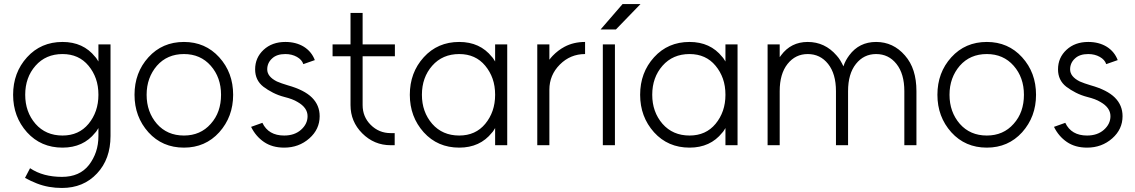

<svg xmlns="http://www.w3.org/2000/svg" viewBox="-20 -720 5630 952"><path d="M290 -512Q183 -512 114 -436Q45 -360 45 -250Q45 -141 114 -64Q183 12 290 12Q393 12 452 -62Q457 -67 460.5 -73Q464 -79 468 -85Q468 -73 468 -65.5Q468 -58 468 -46Q468 -3 456 32.5Q444 68 421 98Q375 157 287 157Q241 157 201.5 146.5Q162 136 129 114L104 162Q133 178 162.5 189.5Q192 201 223 206.5Q254 212 287 212Q394 212 461 140Q528 69 528 -46V-500H468V-415Q464 -421 460.5 -427Q457 -433 452 -438Q393 -512 290 -512ZM290 -452Q371 -452 419 -394Q443 -365 455.5 -329.5Q468 -294 468 -250Q468 -207 455.5 -171Q443 -135 419 -106Q371 -48 290 -48Q207 -48 156 -106Q105 -165 105 -250Q105 -336 156 -394Q207 -452 290 -452Z M892 -452Q974 -452 1025 -394Q1076 -336 1076 -250Q1076 -207 1063.5 -171Q1051 -135 1025 -106Q974 -48 892 -48Q809 -48 758 -106Q707 -165 707 -250Q707 -293 720 -329Q733 -365 758 -394Q809 -452 892 -452ZM892 -512Q785 -512 716 -436Q647 -360 647 -250Q647 -141 716 -64Q785 12 892 12Q998 12 1067 -64Q1136 -141 1136 -250Q1136 -360 1067 -436Q998 -512 892 -512Z M1541 -422Q1525 -464 1487 -488Q1448 -512 1395 -512Q1329 -512 1287 -473Q1245 -434 1245 -376Q1245 -322 1286 -290Q1307 -274 1333.5 -260.5Q1360 -247 1391 -239Q1411 -234 1427 -228Q1443 -222 1456 -214Q1505 -186 1505 -144Q1505 -105 1472 -76Q1440 -48 1389 -48Q1311 -48 1281 -111L1225 -91Q1248 -44 1289 -16Q1330 12 1389 12Q1462 12 1514 -34Q1565 -79 1565 -144Q1565 -198 1527 -236Q1489 -274 1407 -297Q1391 -302 1377.5 -306.5Q1364 -311 1353 -316Q1305 -340 1305 -376Q1305 -408 1329 -430Q1352 -452 1395 -452Q1427 -452 1452 -438Q1477 -424 1484 -402Z M1718 -656V-500H1629V-441H1718V-199Q1718 -117 1776 -59Q1835 0 1917 0H1937V-60H1917Q1859 -60 1818 -101Q1778 -141 1778 -199V-441H1938V-500H1778V-656Z M2435 -500V-415Q2431 -421 2427.5 -427Q2424 -433 2419 -438Q2360 -512 2257 -512Q2150 -512 2081 -436Q2012 -360 2012 -250Q2012 -141 2081 -64Q2150 12 2257 12Q2360 12 2419 -62Q2424 -67 2427.5 -73Q2431 -79 2435 -85V0H2495V-500ZM2257 -452Q2338 -452 2386 -394Q2410 -365 2422.5 -329.5Q2435 -294 2435 -250Q2435 -207 2422.5 -171Q2410 -135 2386 -106Q2338 -48 2257 -48Q2174 -48 2123 -106Q2072 -165 2072 -250Q2072 -336 2123 -394Q2174 -452 2257 -452Z M2644 -500V0H2704V-275Q2704 -348 2756 -400Q2808 -452 2881 -452V-512Q2824 -512 2779 -488Q2747 -471 2720 -443Q2716 -439 2712 -434Q2708 -429 2704 -424V-500Z M2958 -574H3034L3156 -700H3067ZM2969 0H3029V-500H2969Z M3577 -500V-415Q3573 -421 3569.5 -427Q3566 -433 3561 -438Q3502 -512 3399 -512Q3292 -512 3223 -436Q3154 -360 3154 -250Q3154 -141 3223 -64Q3292 12 3399 12Q3502 12 3561 -62Q3566 -67 3569.5 -73Q3573 -79 3577 -85V0H3637V-500ZM3399 -452Q3480 -452 3528 -394Q3552 -365 3564.5 -329.5Q3577 -294 3577 -250Q3577 -207 3564.5 -171Q3552 -135 3528 -106Q3480 -48 3399 -48Q3316 -48 3265 -106Q3214 -165 3214 -250Q3214 -336 3265 -394Q3316 -452 3399 -452Z M4524 0V-268Q4524 -324 4510 -368Q4496 -412 4467 -445Q4409 -512 4324 -512Q4240 -512 4191 -446Q4182 -434 4174.5 -420.5Q4167 -407 4162 -391Q4155 -406 4147 -419.5Q4139 -433 4128 -445Q4070 -512 3985 -512Q3902 -512 3853 -446Q3852 -444 3850 -441.5Q3848 -439 3846 -437V-500H3786V0H3846V-268Q3846 -354 3885 -403Q3924 -452 3985 -452Q4047 -452 4086 -403Q4125 -354 4125 -268V0H4185V-268Q4185 -354 4224 -403Q4263 -452 4324 -452Q4386 -452 4425 -403Q4464 -354 4464 -268V0Z M4873 -452Q4955 -452 5006 -394Q5057 -336 5057 -250Q5057 -207 5044.5 -171Q5032 -135 5006 -106Q4955 -48 4873 -48Q4790 -48 4739 -106Q4688 -165 4688 -250Q4688 -293 4701 -329Q4714 -365 4739 -394Q4790 -452 4873 -452ZM4873 -512Q4766 -512 4697 -436Q4628 -360 4628 -250Q4628 -141 4697 -64Q4766 12 4873 12Q4979 12 5048 -64Q5117 -141 5117 -250Q5117 -360 5048 -436Q4979 -512 4873 -512Z M5522 -422Q5506 -464 5468 -488Q5429 -512 5376 -512Q5310 -512 5268 -473Q5226 -434 5226 -376Q5226 -322 5267 -290Q5288 -274 5314.5 -260.5Q5341 -247 5372 -239Q5392 -234 5408 -228Q5424 -222 5437 -214Q5486 -186 5486 -144Q5486 -105 5453 -76Q5421 -48 5370 -48Q5292 -48 5262 -111L5206 -91Q5229 -44 5270 -16Q5311 12 5370 12Q5443 12 5495 -34Q5546 -79 5546 -144Q5546 -198 5508 -236Q5470 -274 5388 -297Q5372 -302 5358.5 -306.5Q5345 -311 5334 -316Q5286 -340 5286 -376Q5286 -408 5310 -430Q5333 -452 5376 -452Q5408 -452 5433 -438Q5458 -424 5465 -402Z"/></svg>

Font: Unageo
Style: Light
Weight: 300
Designer: Richard Sepsi
Foundry: Richard Sepsi
Version: Version 2.000